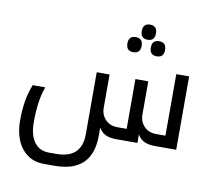

<svg xmlns="http://www.w3.org/2000/svg" viewBox="-102 -891 1388 1250"><g transform="rotate(10 592.0 -266.5)"><path d="M586.9 -407.2H502V2.9C502 109 446 162.1 334 162.1H285.2C243.8 162.1 211.8 146.6 189 115.5C166.2 84.4 154.8 40.5 154.8 -16.1C154.8 -112.5 166.2 -191.1 189 -252H106C78.6 -183.9 64.9 -105.3 64.9 -16.1C64.9 64 83.3 126.7 119.9 172.1C156.5 217.5 205.2 240.2 266.1 240.2H337.9C503.9 240.2 586.9 158.9 586.9 -3.9V-57.1C606.1 -19 643.6 0 699.2 0H842.8V-57.1C862 -19 899.4 0 955.1 0H1099.1V-484.9H1014.2V-78.1H952.1C919.9 -78.1 893.6 -88.5 873.3 -109.1C852.9 -129.8 842.8 -156.4 842.8 -189V-407.2H757.8V-78.1H695.8C663.9 -78.1 637.8 -88.5 617.4 -109.1C597.1 -129.8 586.9 -156.4 586.9 -189ZM791 -772.9C759.8 -772.9 744.1 -756.3 744.1 -723.1C744.1 -689.6 759.8 -672.9 791 -672.9C822.3 -672.9 837.9 -689.6 837.9 -723.1C837.9 -756.3 822.3 -772.9 791 -772.9ZM712.9 -676.8C681.6 -676.8 666 -660.2 666 -627C666 -593.8 681.6 -577.1 712.9 -577.1C744.5 -577.1 760.3 -593.8 760.3 -627C760.3 -660.2 744.5 -676.8 712.9 -676.8ZM868.2 -676.8C836.6 -676.8 820.8 -660.2 820.8 -627C820.8 -593.8 836.6 -577.1 868.2 -577.1C899.4 -577.1 915 -593.8 915 -627C915 -660.2 899.4 -676.8 868.2 -676.8Z"/></g></svg>

Font: Droid Sans Arabic
Style: Regular
Weight: 400
Foundry: Ascender Corporation
Version: Version 1.00